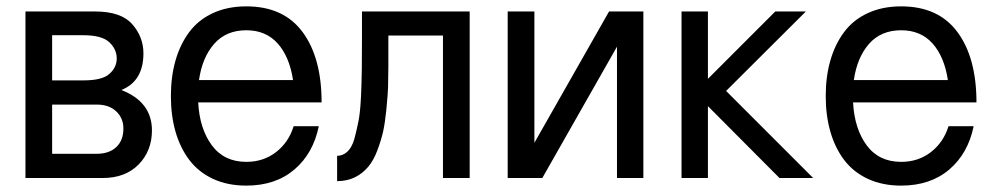

<svg xmlns="http://www.w3.org/2000/svg" viewBox="-20 -560 3121 604"><path d="M278.8 -523.9Q360.8 -523.9 396 -483.9Q431.2 -443.8 431.2 -392.1Q431.2 -304.7 361.8 -276.9Q458 -239.3 458 -149.9Q458 -85.4 416 -42.5Q374 0 303.2 0H60.1V-523.9ZM144 -231V-76.2H284.2Q323.2 -76.2 345.7 -97.2Q368.2 -118.2 368.2 -155.8Q368.2 -188.5 345.2 -210Q322.8 -231 284.2 -231ZM347.2 -376Q347.2 -404.8 324.2 -426.8Q300.8 -449.2 242.2 -449.2H144V-307.1H242.2Q301.8 -307.1 324.2 -327.6Q347.2 -348.1 347.2 -376Z M754.9 23.9Q695.8 23.9 650.1 2.7Q604.5 -18.6 575.7 -56.6Q546.9 -94.7 532.2 -145.5Q517.6 -196.3 517.6 -257.8Q517.6 -319.3 532.2 -370.1Q546.9 -420.9 575.4 -459.2Q604 -497.6 649.9 -518.8Q695.8 -540 754.9 -540Q872.1 -540 931.9 -459.2Q991.7 -378.4 991.7 -237.8H906.7H603.5Q607.9 -154.8 646.5 -102.8Q685.1 -50.8 754.9 -50.8Q808.6 -50.8 848.4 -81.5Q888.2 -112.3 903.8 -163.1H982.9Q965.3 -77.1 906 -26.6Q846.7 23.9 754.9 23.9ZM754.9 -464.8Q691.4 -464.8 653.8 -422.1Q616.2 -379.4 606 -308.1H901.9Q890.6 -381.8 853.5 -423.3Q816.4 -464.8 754.9 -464.8Z M1118.7 -523.9H1457.5V0H1373.5V-448.2H1201.7V-350.1Q1201.7 -323.2 1200.7 -283.2Q1200.2 -266.6 1195.3 -213.9Q1191.4 -174.8 1185.1 -145.5Q1178.7 -117.7 1166.5 -85.4Q1154.8 -54.7 1138.2 -35.2Q1120.6 -14.2 1096.7 -2.4Q1072.3 9.8 1040.5 9.8V-69.8Q1058.1 -69.8 1072.3 -82.5Q1086.9 -95.7 1094.7 -123Q1100.1 -141.6 1107.9 -179.7Q1113.3 -207 1115.7 -257.3Q1117.2 -286.6 1118.2 -342.8Q1118.7 -366.7 1118.7 -440.9Z M1577.1 -523.9H1661.1V-110.8L1896 -523.9H2003.9V0H1920.9V-413.1L1686 0H1577.1Z M2207 -523.9V-312L2418.9 -523.9H2515.1L2264.2 -273.9L2538.1 0H2432.1L2207 -226.1V0H2124V-523.9Z M2814.9 23.9Q2755.9 23.9 2710.2 2.7Q2664.6 -18.6 2635.7 -56.6Q2606.9 -94.7 2592.3 -145.5Q2577.6 -196.3 2577.6 -257.8Q2577.6 -319.3 2592.3 -370.1Q2606.9 -420.9 2635.5 -459.2Q2664.1 -497.6 2710 -518.8Q2755.9 -540 2814.9 -540Q2932.1 -540 2991.9 -459.2Q3051.8 -378.4 3051.8 -237.8H2966.8H2663.6Q2668 -154.8 2706.5 -102.8Q2745.1 -50.8 2814.9 -50.8Q2868.7 -50.8 2908.4 -81.5Q2948.2 -112.3 2963.9 -163.1H3043Q3025.4 -77.1 2966.1 -26.6Q2906.7 23.9 2814.9 23.9ZM2814.9 -464.8Q2751.5 -464.8 2713.9 -422.1Q2676.3 -379.4 2666 -308.1H2961.9Q2950.7 -381.8 2913.6 -423.3Q2876.5 -464.8 2814.9 -464.8Z"/></svg>

Font: Miedinger*
Style: Book
Weight: 400
Version: Version 001.000